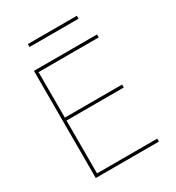

<svg xmlns="http://www.w3.org/2000/svg" viewBox="-207 -1009 1037 1133"><g transform="rotate(-30 311.5 -442.5)"><path d="M110 -730H540V-710H130V-400H520V-380H130V-20H540V0H110ZM158 -885H492V-865H158Z"/></g></svg>

Font: Enso Thin
Style: Regular
Weight: 100
Designer: Coji Morishita
Foundry: UNDERFOREST DESIGN
Version: Version 1.000